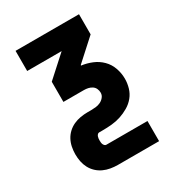

<svg xmlns="http://www.w3.org/2000/svg" viewBox="-178 -623 855 941"><g transform="rotate(-30 250.0 -152.5)"><path d="M211 215Q191 215 170.5 211.5Q150 208 131.5 199.5Q113 191 98 177Q83 163 73.5 145Q64 127 60 107Q56 87 56 66Q56 46 60 25.5Q64 5 73.5 -13Q83 -31 98 -45Q113 -59 131.5 -67.5Q150 -76 170.5 -79.5Q191 -83 211 -83H231Q244 -83 258 -84.5Q272 -86 284.5 -92Q297 -98 306 -109Q315 -120 315 -134Q315 -146 310 -157Q305 -168 295 -174.5Q285 -181 273.5 -183.5Q262 -186 250 -186H134V-300L251 -406H56V-520H415V-406L298 -300V-297Q329 -293 358 -281Q387 -269 409 -247Q431 -225 441.5 -195Q452 -165 452 -134Q452 -108 444.5 -82.5Q437 -57 420.5 -37Q404 -17 381 -3.5Q358 10 333.5 18Q309 26 283 28.5Q257 31 231 31H211Q206 31 202 35Q198 39 196 44.5Q194 50 193.5 55.5Q193 61 193 66Q193 72 193.5 77.5Q194 83 196 88Q198 93 202 97Q206 101 211 101H444V215Z"/></g></svg>

Font: Iosevka Curly Heavy
Style: Regular
Weight: 900
Monospace: yes
Designer: Belleve Invis
Foundry: Belleve Invis
Version: Version 22.1.2; ttfautohint (v1.8.4)